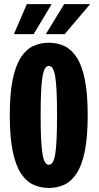

<svg xmlns="http://www.w3.org/2000/svg" viewBox="-20 -917 490 948"><path d="M221.1 11Q179.6 11 144.4 -5.2Q109.1 -21.5 83.1 -61.2Q57.1 -101 42.7 -170.9Q28.3 -240.8 28.3 -348Q28.3 -454.8 42.7 -524.4Q57.1 -594 83.1 -633.8Q109.1 -673.5 144.4 -689.8Q179.6 -706 221.1 -706Q262.6 -706 297.6 -689.8Q332.6 -673.5 358.6 -633.8Q384.6 -594 398.8 -524.4Q413 -454.8 413 -348Q413 -240.8 398.8 -170.9Q384.6 -101 358.6 -61.2Q332.6 -21.5 297.6 -5.2Q262.6 11 221.1 11ZM221.1 -103.4Q232.5 -103.4 240.2 -115.9Q247.9 -128.3 252.7 -156.6Q257.5 -185 259.5 -232.1Q261.6 -279.1 261.6 -348Q261.6 -416.8 259.5 -463.6Q257.5 -510.4 252.7 -538.6Q247.9 -566.7 240.2 -579.1Q232.5 -591.6 221.1 -591.6Q210.1 -591.6 202.4 -579.1Q194.6 -566.7 189.9 -538.6Q185.1 -510.4 182.9 -463.6Q180.6 -416.8 180.6 -348Q180.6 -279.1 182.9 -232.1Q185.1 -185 189.9 -156.6Q194.6 -128.3 202.4 -115.9Q210.1 -103.4 221.1 -103.4ZM48.6 -748.5 112.4 -896.6H235L146.1 -748.5ZM206.1 -748.5 296.9 -896.6H424.9L299.4 -748.5Z"/></svg>

Font: League Mono Thin Condensed
Style: Regular
Weight: 100
Width: 1
Designer: Tyler Finck
Foundry: The League of Moveable Type / Tyler Finck
Version: Version 2.300;RELEASE